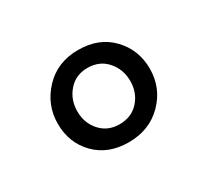

<svg xmlns="http://www.w3.org/2000/svg" viewBox="-61 -695 432 399"><g transform="rotate(-30 154.5 -495.5)"><path d="M152 -386Q103 -386 73 -416.5Q43 -447 43 -493Q43 -538 74.5 -571.5Q106 -605 156 -605Q206 -605 236 -573.5Q266 -542 266 -497Q266 -451 234 -418.5Q202 -386 152 -386ZM154 -428Q183 -428 200.5 -447.5Q218 -467 218 -495Q218 -523 200.5 -543Q183 -563 154 -563Q126 -563 108.5 -543Q91 -523 91 -495Q91 -467 108.5 -447.5Q126 -428 154 -428Z"/></g></svg>

Font: Grenze Gotisch Light
Style: Regular
Weight: 300
Designer: Renata Polastri
Foundry: Omnibus-Type
Version: Version 1.001